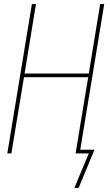

<svg xmlns="http://www.w3.org/2000/svg" viewBox="-20 -755 540 945"><path d="M346 170 417 0H352L414 -375H98L36 0H16L137 -735H157L101 -393H417L473 -735H493L375 -18H445L367 170Z"/></svg>

Font: Iosevka SS18 Thin
Style: Italic
Weight: 100
Italic angle: -9°
Monospace: yes
Designer: Belleve Invis
Foundry: Belleve Invis
Version: Version 25.1.1; ttfautohint (v1.8.4)